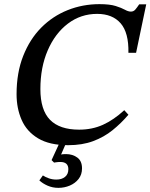

<svg xmlns="http://www.w3.org/2000/svg" viewBox="-20 -690 726 927"><path d="M309 11Q219 11 164 -22Q109 -55 84.5 -111Q60 -167 60 -235Q60 -339 92 -420Q124 -501 179 -556.5Q234 -612 306.5 -641Q379 -670 460 -670Q510 -670 538.5 -661Q567 -652 583 -643Q599 -634 612 -634Q625 -634 633.5 -644Q642 -654 652 -669H686L637 -435H600Q602 -532 562.5 -577.5Q523 -623 449 -623Q370 -623 308 -576Q246 -529 210.5 -447Q175 -365 175 -260Q175 -159 221.5 -111.5Q268 -64 362 -64Q425 -64 477 -87.5Q529 -111 580 -158L600 -136Q565 -95 523.5 -61.5Q482 -28 429.5 -8.5Q377 11 309 11ZM262 217Q234 217 210 206.5Q186 196 170 181L187 157Q199 165 216 171Q233 177 252 177Q278 177 294 164Q310 151 310 127Q310 92 271 92Q261 92 251 93.5Q241 95 241 95L229 83L269 -4H301L275 56Q278 55 284.5 54.5Q291 54 299 54Q330 54 353 70.5Q376 87 376 123Q376 153 359.5 174Q343 195 317 206Q291 217 262 217Z"/></svg>

Font: STIX Two Text Medium
Style: Italic
Weight: 500
Italic angle: -12°
Designer: Ross Mills, John Hudson & Paul Hanslow, Tiro Typeworks Ltd; with prior portions MicroPress Inc. and Coen Hoffman, Elsevi
Foundry: Tiro Typeworks Ltd
Version: Version 2.13 b171